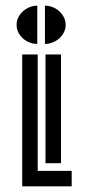

<svg xmlns="http://www.w3.org/2000/svg" viewBox="-20 -509 314 684"><path d="M59.1 -314.9H114.3V99.6H235.4V154.8H59.1ZM142.1 -314.9H197.3V72.3H142.1ZM140.1 -488.8Q154.3 -488.8 167.5 -483.6Q180.7 -478.5 190.9 -469.2Q201.2 -460 207.5 -447.5Q213.9 -435.1 213.9 -420.4Q213.9 -405.8 207.5 -393.6Q201.2 -381.3 190.9 -372.1Q180.7 -362.8 167.2 -357.7Q153.8 -352.5 140.1 -352.5ZM112.8 -352.5Q98.6 -352.5 85.4 -357.7Q72.3 -362.8 62 -371.8Q51.8 -380.9 45.4 -393.3Q39.1 -405.8 39.1 -420.4Q39.1 -435.1 45.4 -447.5Q51.8 -460 62 -469Q72.3 -478 85.4 -483.4Q98.6 -488.8 112.8 -488.8Z"/></svg>

Font: Isar CAT
Style: Regular
Weight: 400
Designer: Digitized by Peter Wiegel
Foundry: CAT-Fonts, Peter Wiegel
Version: Version 1.000; ttfautohint (v1.3)